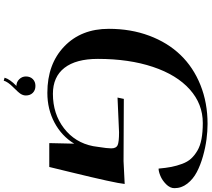

<svg xmlns="http://www.w3.org/2000/svg" viewBox="-70 -780 1082 982"><g transform="rotate(90 471.0 -289.0)"><path d="M371.1 119.6Q371.1 97.7 384.5 84.2Q397.9 70.8 419.4 70.8Q441.4 70.8 454.8 84.2Q468.3 97.7 468.3 119.6Q468.3 133.3 460.4 146Q453.1 157.7 425.8 184.8Q398.4 211.9 392.6 232.9L377.4 228.5Q384.8 201.7 419.4 168Q399.4 168 385.3 153.6Q371.1 139.2 371.1 119.6ZM731.4 -250.5Q738.8 -296.4 738.8 -316.9Q738.8 -342.3 722.7 -349.6Q706.5 -356.9 656.7 -356.9L479 -349.1L485.8 -381.3L804.2 -379.9L920.9 -385.7Q916.5 -338.4 861.3 -112.3L834 0H711.9L714.8 -127.4Q675.3 -63 606.9 -26.6Q538.6 9.8 454.6 9.8Q307.6 9.8 217.5 -76.7Q127.4 -163.1 127.4 -304.7Q127.4 -417 162.6 -511.2Q197.8 -605.5 261 -671.1Q324.2 -736.8 414.8 -773.2Q505.4 -809.6 613.8 -809.6Q650.9 -809.6 692.4 -804.2Q733.9 -798.8 779.1 -786.1Q824.2 -773.4 860.1 -754.6Q896 -735.8 919.2 -706.1Q942.4 -676.3 942.4 -640.1Q942.4 -617.7 922.6 -597.9Q902.8 -578.1 880.1 -568.6Q857.4 -559.1 842.3 -559.1Q838.9 -597.7 833.5 -625Q828.1 -652.3 817.9 -679.9Q807.6 -707.5 791.3 -725.3Q774.9 -743.2 750.5 -757.6Q726.1 -772 690.7 -778.6Q655.3 -785.2 608.9 -785.2Q511.7 -785.2 437.3 -718.5Q362.8 -651.9 322 -529.8Q281.2 -407.7 281.2 -248.5Q281.2 -136.7 327.1 -77.6Q373 -18.6 460 -18.6Q562.5 -18.6 636 -75.2Q709.5 -131.8 727.5 -224.1Z"/></g></svg>

Font: QumpellkaNo12
Style: Regular
Weight: 500
Designer: gluk (gluksza@wp.pl)
Foundry: gluk (gluksza@wp.pl)
Version: Version 00.480